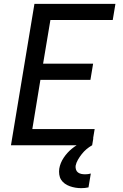

<svg xmlns="http://www.w3.org/2000/svg" viewBox="-20 -755 640 998"><path d="M37 0 159 -735H580L566 -651H242L204 -424H464L450 -340H190L148 -84H472L458 0ZM402 223Q387 223 372 220.5Q357 218 343 213Q329 208 317 199.5Q305 191 297.5 179Q290 167 288 152Q286 137 288 122Q293 92 311 65Q329 38 353.5 18Q378 -2 406.5 -15.5Q435 -29 465 -36L459 0Q443 9 429.5 20.5Q416 32 405 46Q394 60 385 75.5Q376 91 373 107Q372 117 375 126.5Q378 136 385.5 141.5Q393 147 402.5 149Q412 151 423 151Q430 151 437.5 150Q445 149 452 147L440 219Q431 221 421.5 222Q412 223 402 223Z"/></svg>

Font: Iosevka SS04 Medium Extended
Style: Italic
Weight: 500
Width: 7
Italic angle: -9°
Monospace: yes
Designer: Belleve Invis
Foundry: Belleve Invis
Version: Version 19.0.0; ttfautohint (v1.8.4)